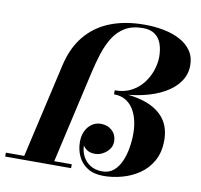

<svg xmlns="http://www.w3.org/2000/svg" viewBox="-107 -849 989 947"><g transform="rotate(10 387.5 -375.0)"><path d="M65 0 177.3 -491Q197.3 -580.3 245.9 -640.1Q294.5 -700 369.4 -730Q444.3 -760 543 -760Q593 -760 638.9 -751Q684.8 -742 720.6 -722.9Q756.5 -703.8 777.4 -673.5Q798.3 -643.3 798.3 -601Q798.3 -556 772.8 -519.2Q747.3 -482.5 700.9 -456.4Q654.5 -430.2 591.4 -416.1Q528.3 -402 452.8 -402V-415.5Q501.3 -415.5 536.5 -434.6Q571.8 -453.8 594.8 -484.3Q617.8 -514.8 629 -549.6Q640.3 -584.5 640.3 -616Q640.3 -652.5 630.1 -680.8Q620 -709 597.5 -725.5Q575 -742 538 -742Q484 -742 448 -720.5Q412 -699 389 -662Q366 -625 351.1 -578.2Q336.3 -531.5 324.8 -481L215.3 0ZM-22.5 0V-19.5H307.5V0ZM471.3 10Q421.8 10 390 -10.5Q358.3 -31 343 -64.3Q327.8 -97.5 327.8 -136Q327.8 -166.5 339.1 -190.1Q350.5 -213.8 370.3 -227.4Q390 -241 415 -241Q449 -241 471.4 -220.1Q493.8 -199.3 493.8 -165Q493.8 -144 481.1 -127Q468.5 -110 449.4 -100Q430.3 -90 410.5 -90Q387.5 -90 372.8 -99.1Q358 -108.3 350.3 -121Q350.8 -92.3 363.8 -67Q376.8 -41.8 401.5 -26.4Q426.3 -11 461.3 -11Q494.8 -11 517.5 -30.1Q540.3 -49.3 554 -80.3Q567.8 -111.3 574 -148.1Q580.3 -185 580.3 -220Q580.3 -255.5 572.8 -287Q565.3 -318.5 549.8 -343Q534.3 -367.5 510.1 -381.5Q486 -395.5 452.8 -395.5V-408.7Q543.3 -408.7 606.5 -387.4Q669.8 -366 703 -323Q736.3 -280 736.3 -215Q736.3 -153.3 711.6 -110.3Q687 -67.3 647.3 -40.8Q607.5 -14.3 561.1 -2.1Q514.8 10 471.3 10Z"/></g></svg>

Font: Bodoni Moda
Style: Italic
Weight: 400
Italic angle: -13°
Designer: Owen Earl
Foundry: indestructible type
Version: Version 2.005